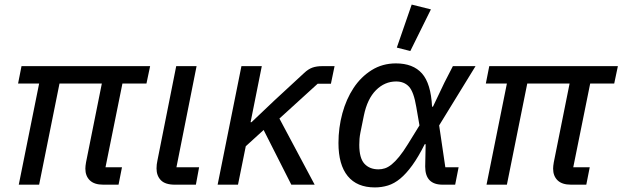

<svg xmlns="http://www.w3.org/2000/svg" viewBox="-20 -807 2720 839"><path d="M431 0Q392 0 372.5 -19Q353 -38 353 -70Q353 -81 356 -98L425 -442H240L151 0H62L151 -442H59L74 -518H636L620 -442H515L441 -76H513L498 0Z M836 0H744Q702 0 683 -19.5Q664 -39 664 -71Q664 -79 665 -88.5Q666 -98 668 -106L750 -518H839L751 -76H850Z M1132 -239 1054 -168 1020 0H931L1035 -518H1124L1075 -273H1079L1178 -367L1309 -488Q1327 -505 1345 -511.5Q1363 -518 1389 -518H1442L1426 -441H1368L1201 -289L1355 0H1253Z M1969 0H1914Q1838 0 1838 -79L1840 -177H1836Q1808 -121 1781.5 -84.5Q1755 -48 1729 -26.5Q1703 -5 1675.5 3.5Q1648 12 1618 12Q1540 12 1499.5 -37.5Q1459 -87 1459 -182Q1459 -249 1476 -311.5Q1493 -374 1525 -422.5Q1557 -471 1604 -500.5Q1651 -530 1710 -530Q1785 -530 1824 -486Q1863 -442 1868 -341H1872L1922 -446L1959 -518H2058L1899 -259L1926 -76H1984ZM1634 -67Q1648 -67 1662 -71.5Q1676 -76 1691.5 -88.5Q1707 -101 1724.5 -122.5Q1742 -144 1763 -178L1813 -259L1799 -340Q1788 -406 1767 -428.5Q1746 -451 1711 -451Q1661 -451 1623 -413Q1585 -375 1570 -302L1555 -228Q1552 -213 1551 -200.5Q1550 -188 1550 -174Q1550 -116 1572.5 -91.5Q1595 -67 1634 -67ZM1773 -584 1714 -599 1779 -787 1863 -766Z M2475 0Q2436 0 2416.5 -19Q2397 -38 2397 -70Q2397 -81 2400 -98L2469 -442H2284L2195 0H2106L2195 -442H2103L2118 -518H2680L2664 -442H2559L2485 -76H2557L2542 0Z"/></svg>

Font: IBM Plex Sans Text
Style: Italic
Weight: 450
Italic angle: -11°
Designer: Mike Abbink, Paul van der Laan, Pieter van Rosmalen
Foundry: Bold Monday
Version: Version 3.005